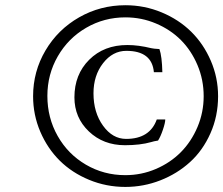

<svg xmlns="http://www.w3.org/2000/svg" viewBox="-20 -737 863 742"><path d="M464.4 -14.6Q390.6 -14.6 324.5 -42Q258.3 -69.3 210.9 -116.2Q163.6 -163.1 135.7 -228Q107.9 -293 107.9 -365.2Q107.9 -460.9 155.8 -542Q203.6 -623 285.6 -669.9Q367.7 -716.8 464.8 -716.8Q538.1 -716.8 604.5 -689.2Q670.9 -661.6 718.8 -614.5Q766.6 -567.4 794.7 -502.2Q822.8 -437 822.8 -365.2Q822.8 -288.1 793.2 -221.7Q763.7 -155.3 714.1 -110.4Q664.6 -65.4 599.6 -40Q534.7 -14.6 464.4 -14.6ZM464.4 -60.1Q526.4 -60.1 582.3 -84Q638.2 -107.9 678.7 -148.7Q719.2 -189.5 743.2 -246.1Q767.1 -302.7 767.1 -365.2Q767.1 -428.7 743.2 -485.4Q719.2 -542 679 -582.3Q638.7 -622.6 582.8 -646.2Q526.9 -669.9 464.8 -669.9Q382.3 -669.9 313 -629.6Q243.7 -589.4 203.4 -519.5Q163.1 -449.7 163.1 -366.2Q163.1 -281.7 202.9 -211.4Q242.7 -141.1 312 -100.6Q381.3 -60.1 464.4 -60.1ZM462.9 -175.8Q379.4 -175.8 323.5 -229Q267.6 -282.2 267.6 -360.8Q267.6 -449.2 324.7 -506.1Q381.8 -563 472.2 -563Q515.1 -563 564.5 -550.8Q571.8 -548.8 596.2 -547.4Q606 -519 607.4 -458H574.7Q567.4 -540.5 468.3 -540.5Q415.5 -540.5 378.4 -492.9Q341.3 -445.3 341.3 -376.5Q341.3 -302.2 378.2 -251.2Q415 -200.2 467.3 -200.2Q559.1 -200.2 585.9 -275.4H618.7Q618.7 -262.7 609.6 -235.8Q600.6 -209 590.8 -193.8Q572.8 -190.9 564.5 -188Q522 -175.8 462.9 -175.8Z"/></svg>

Font: Elstob 14pt SemiBold
Style: Italic
Weight: 600
Italic angle: -20°
Designer: Peter S. Baker
Version: Version 1.015